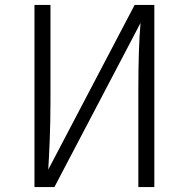

<svg xmlns="http://www.w3.org/2000/svg" viewBox="-20 -760 767 780"><path d="M607 -740H527L176 -71C180 -135 185 -233 185 -346V-740H120V0H201L551 -667C545 -602 542 -505 542 -394V0H607Z"/></svg>

Font: Glow Sans SC Normal
Style: Regular
Weight: 400
Designer: Ryoko NISHIZUKA (kana, bopomofo & ideographs); Paul D. Hunt (Latin, Greek & Cyrillic); Sandoll Communications, Soo-young
Version: Version 0.93